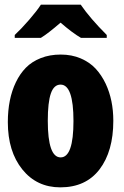

<svg xmlns="http://www.w3.org/2000/svg" viewBox="-20 -785 524 814"><path d="M432.6 -624.5H323.2Q287.6 -645 236.8 -689Q183.1 -642.6 153.3 -624.5H42.5V-636.7Q70.3 -662.6 103.5 -700.9Q136.7 -739.3 153.3 -765.1H322.3Q361.8 -707.5 432.6 -636.7ZM428.2 -429.7Q460.4 -360.8 460.4 -272.9Q460.4 -143.6 402.1 -67.1Q343.8 9.3 235.8 9.3Q135.7 9.3 74.5 -66.9Q13.2 -143.1 13.2 -267.1Q13.2 -365.7 47.4 -436.5Q64.5 -472.2 89.8 -498Q115.2 -523.9 153.1 -538.8Q190.9 -553.7 237.5 -553.7Q284.2 -553.7 322.3 -537.4Q360.4 -521 385.5 -493.9Q410.6 -466.8 428.2 -429.7ZM236.8 -426.3Q208.5 -426.3 195.6 -388.7Q182.6 -351.1 182.6 -272.9Q182.6 -117.7 237.1 -117.7Q291.5 -117.7 291.5 -272Q291.5 -426.3 236.8 -426.3Z"/></svg>

Font: Open Sans Hebrew Condensed Extra Bold
Style: Regular
Weight: 800
Width: 3
Foundry: Ascender Corporation, Yanek Iontef
Version: Version 2.001;PS 002.001;hotconv 1.0.70;makeotf.lib2.5.58329